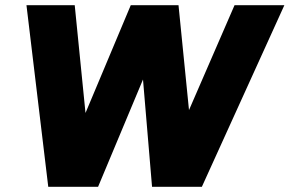

<svg xmlns="http://www.w3.org/2000/svg" viewBox="-20 -720 1116 740"><path d="M580 0 884 -700H1076L758 0ZM166 0 82 -700H268L338 0ZM190 0 484 -700H651L358 0ZM566 0 507 -700H668L738 0Z"/></svg>

Font: Figtree Black
Style: Italic
Weight: 900
Italic angle: -9.5°
Foundry: Erik Kennedy
Version: Version 2.001;gftools[0.9.30]